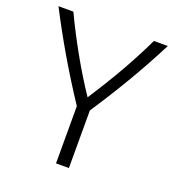

<svg xmlns="http://www.w3.org/2000/svg" viewBox="-127 -794 819 896"><g transform="rotate(20 282.5 -346.5)"><path d="M251 0V-284Q183 -387 123.5 -488.5Q64 -590 11 -693H85Q127 -604 178 -513Q229 -422 284 -340Q346 -435 395.5 -522Q445 -609 485 -693H554Q502 -591 443.5 -491.5Q385 -392 315 -286V0Z"/></g></svg>

Font: Ubuntu Sans Light
Style: Regular
Weight: 300
Designer: Dalton Maag Ltd
Foundry: Dalton Maag Ltd
Version: Version 1.006; ttfautohint (v1.8.4.7-5d5b)